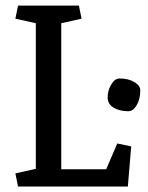

<svg xmlns="http://www.w3.org/2000/svg" viewBox="-20 -681 542 701"><path d="M203.6 -63H367.7L408.2 -157.2L459 -146.5L446.8 0H45.9L36.1 -47.9L110.8 -64.5V-596.2L36.1 -612.8L45.9 -660.6H268.1L277.8 -612.8L203.6 -596.2ZM416 -394.5Q449.2 -394.5 470.7 -381.3Q492.2 -368.2 492.2 -351.6Q492.2 -318.8 479 -296.9Q465.8 -274.9 449.2 -274.9Q432.1 -274.9 418.5 -278.3Q404.3 -282.2 394.5 -288.1Q373 -301.3 373 -325.7Q373 -350.6 386.2 -372.6Q399.4 -394.5 416 -394.5Z"/></svg>

Font: NoticiaText-Regular
Style: Regular
Weight: 400
Designer: JM Sole
Foundry: JM Sole
Version: Version 1.003